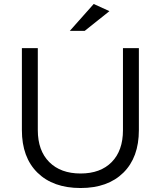

<svg xmlns="http://www.w3.org/2000/svg" viewBox="-20 -942 808 965"><path d="M385 3Q247 3 168.5 -74Q90 -151 90 -288V-700H170V-288Q170 -185 227.5 -127.5Q285 -70 385 -70Q485 -70 541.5 -127.5Q598 -185 598 -288V-700H678V-288Q678 -151 600 -74Q522 3 385 3ZM406 -787H331L451 -922L530 -886Z"/></svg>

Font: Kalaa
Style: Regular
Weight: 400
Version: Version 1.20 June 5, 2016